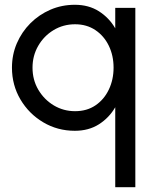

<svg xmlns="http://www.w3.org/2000/svg" viewBox="-20 -533 646 803"><path d="M293 14Q220.5 14 160.8 -21.5Q101 -57 65.5 -117Q30 -177 30 -250Q30 -304.5 50.5 -352Q71 -399.5 107.2 -435.8Q143.5 -472 191 -492.5Q238.5 -513 293 -513Q351 -513 393.8 -485.8Q436.5 -458.5 462 -414.5V-500H546V250H462V-84.5Q436.5 -40.5 393.8 -13.2Q351 14 293 14ZM294 -431.5Q244.5 -431.5 204 -407Q163.5 -382.5 139.8 -341.2Q116 -300 116 -250Q116 -199 140.2 -157.8Q164.5 -116.5 205 -92.2Q245.5 -68 294 -68Q343.5 -68 379.5 -92.5Q415.5 -117 435.2 -158.5Q455 -200 455 -250Q455 -300.5 435 -341.8Q415 -383 378.8 -407.2Q342.5 -431.5 294 -431.5Z"/></svg>

Font: Urbanist Medium
Style: Regular
Weight: 500
Designer: Corey Hu
Foundry: Corey Hu
Version: Version 1.321; ttfautohint (v1.8.4.7-5d5b)